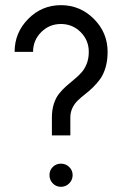

<svg xmlns="http://www.w3.org/2000/svg" viewBox="-20 -699 468 737"><path d="M179.2 -248Q179.2 -277.8 187 -301.3Q194.8 -324.7 207.3 -340.1Q219.7 -355.5 234.9 -368.9Q250 -382.3 265.1 -394.5Q280.3 -406.7 292.7 -420.7Q305.2 -434.6 313 -454.6Q320.8 -474.6 320.8 -500Q320.8 -544.4 289.6 -575.7Q258.3 -606.9 213.9 -606.9Q169.4 -606.9 138.2 -575.7Q106.9 -544.4 106.9 -500H36.1Q36.1 -573.7 88.4 -626.5Q140.6 -679.2 213.9 -679.2Q287.6 -679.2 340.3 -626.5Q393.1 -573.7 393.1 -500Q393.1 -467.3 385.3 -440.4Q377.4 -413.6 364.7 -396Q352.1 -378.4 336.9 -363.8Q321.8 -349.1 306.4 -337.2Q291 -325.2 278.3 -313Q265.6 -300.8 257.8 -284.2Q250 -267.6 250 -248V-179.2H179.2ZM182.6 4.9Q169.9 -8.3 169.9 -26.9Q169.9 -45.4 182.6 -58.1Q195.3 -70.8 213.9 -70.8Q232.4 -70.8 245.6 -58.1Q258.8 -45.4 258.8 -26.9Q258.8 -8.3 245.6 4.9Q232.4 18.1 213.9 18.1Q195.3 18.1 182.6 4.9Z"/></svg>

Font: Rawengulk
Style: Bold
Weight: 700
Version: Version 0.92